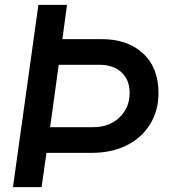

<svg xmlns="http://www.w3.org/2000/svg" viewBox="-20 -765 704 785"><path d="M33 0 137 -745H254L235 -605H396Q501 -605 564.5 -547Q628 -489 628 -384Q628 -313 594 -257.5Q560 -202 498.5 -171Q437 -140 354 -140H170L150 0ZM185 -245H361Q426 -245 468 -284.5Q510 -324 510 -385Q510 -439 476.5 -469.5Q443 -500 388 -500H220Z"/></svg>

Font: Plus Jakarta Sans SemiBold
Style: Italic
Weight: 600
Italic angle: -8°
Designer: Gumpita Rahayu
Foundry: Tokotype
Version: Version 2.071; ttfautohint (v1.8.4.7-5d5b);gftools[0.9.29]